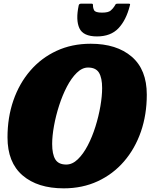

<svg xmlns="http://www.w3.org/2000/svg" viewBox="-20 -1009 825 1049"><path d="M265 -222.5Q265 -166.5 282.2 -138.2Q299.5 -110 342 -110Q375.5 -110 405.2 -138.8Q435 -167.5 459.5 -214.5Q484 -261.5 501.5 -317.5Q519 -373.5 528.5 -428.8Q538 -484 538 -528Q538 -583.5 520.8 -611.8Q503.5 -640 461 -640Q429 -640 399.5 -611.2Q370 -582.5 345.5 -535.5Q321 -488.5 303 -432.5Q285 -376.5 275 -321.2Q265 -266 265 -222.5ZM328 20Q185.5 20 103.2 -50.8Q21 -121.5 21 -258.5Q21 -367.5 53.2 -460.5Q85.5 -553.5 145.5 -623Q205.5 -692.5 289 -731.2Q372.5 -770 475.5 -770Q617.5 -770 699.8 -699.2Q782 -628.5 782 -492Q782 -382.5 749.8 -289.5Q717.5 -196.5 657.5 -127Q597.5 -57.5 514 -18.8Q430.5 20 328 20ZM510 -810Q434.5 -810 413.8 -854.8Q393 -899.5 410 -979.5Q412 -989 423.5 -989H480.5Q488.5 -989 488 -981Q487.5 -966 494.2 -953Q501 -940 537.5 -940Q572 -940 585 -951.5Q598 -963 605 -974.5Q609 -981.5 611.5 -985.2Q614 -989 623 -989H681.5Q689.5 -989 690.5 -986.8Q691.5 -984.5 689 -977Q669 -898.5 626.8 -854.2Q584.5 -810 510 -810Z"/></svg>

Font: Besley* Narrow Fatface
Style: Italic
Weight: 900
Width: 4
Italic angle: -13°
Designer: Owen Earl
Foundry: indestructible type*
Version: Version 3.000; ttfautohint (v1.8.3)